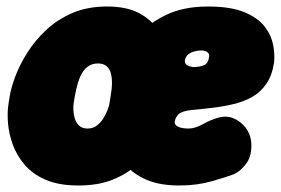

<svg xmlns="http://www.w3.org/2000/svg" viewBox="-20 -545 863 590"><path d="M221 25Q161 25 120.5 7.5Q80 -10 55.5 -39Q31 -68 19 -101.5Q7 -135 4.5 -167.5Q2 -200 6 -225L10 -250Q14 -275 27 -310Q40 -345 63.5 -382.5Q87 -420 121.5 -452.5Q156 -485 202.5 -505Q249 -525 309 -525Q370 -525 408.5 -504Q447 -483 468 -450Q489 -417 496.5 -379.5Q504 -342 504 -307.5Q504 -273 500 -250L496 -225Q492 -201 481.5 -168.5Q471 -136 451.5 -102Q432 -68 401.5 -39.5Q371 -11 326.5 7Q282 25 221 25ZM249 -150Q266 -150 278 -159.5Q290 -169 298 -182Q306 -195 310.5 -207Q315 -219 316 -225L320 -250Q324 -272 324 -290.5Q324 -309 320 -322Q316 -335 306.5 -342.5Q297 -350 281 -350Q265 -350 253 -342.5Q241 -335 233 -322Q225 -309 219.5 -290.5Q214 -272 210 -250L206 -225Q205 -219 205.5 -207Q206 -195 209.5 -182Q213 -169 222.5 -159.5Q232 -150 249 -150ZM531 25Q471 25 430.5 7.5Q390 -10 365 -39Q340 -68 328.5 -101.5Q317 -135 314.5 -167.5Q312 -200 316 -225L320 -250Q327 -294 346.5 -342Q366 -390 401 -431.5Q436 -473 490 -499Q544 -525 619 -525Q689 -525 731 -507.5Q773 -490 793.5 -463Q814 -436 819.5 -406Q825 -376 822 -352Q816 -313 798.5 -287.5Q781 -262 755.5 -247.5Q730 -233 699 -225.5Q668 -218 635 -214Q602 -210 569 -207Q540 -204 529.5 -194.5Q519 -185 517 -171Q516 -165 521 -160Q526 -155 536 -152.5Q546 -150 559 -150Q579 -150 602.5 -163Q626 -176 646 -182Q673 -191 696 -182Q719 -173 734.5 -153Q750 -133 752 -108Q755 -68 737.5 -43.5Q720 -19 697 -9Q676 -1 630.5 12Q585 25 531 25ZM580 -339Q606 -341 613.5 -349Q621 -357 622 -368Q624 -377 620.5 -381.5Q617 -386 611 -388Q605 -390 598 -390Q588 -390 577 -387Q566 -384 558 -377.5Q550 -371 548 -359Q547 -348 558 -343Q569 -338 580 -339Z"/></svg>

Font: Winky Sans Black
Style: Italic
Weight: 900
Italic angle: -8.97852°
Designer: Simon Atzbach
Foundry: typofactur
Version: Version 1.205